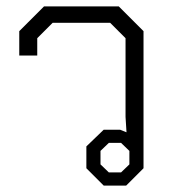

<svg xmlns="http://www.w3.org/2000/svg" viewBox="-20 -578 552 598"><path d="M249 -54V-122L303 -174H354L374 -166L371 -214V-459L323 -507H144L96 -459V-405H40V-481L117 -558H350L427 -481V-54L373 0H303ZM357 -41 383 -66V-108L357 -133H319L293 -108V-66L319 -41Z"/></svg>

Font: Chakra Petch Light
Style: Regular
Weight: 300
Designer: Katatrad Aksorn Co.,Ltd.
Foundry: Cadson Demak Co.,Ltd.
Version: Version 1.000; ttfautohint (v1.6)